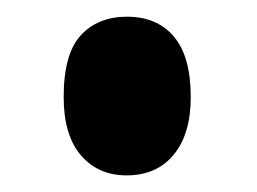

<svg xmlns="http://www.w3.org/2000/svg" viewBox="-20 -504 309 231"><path d="M132.3 -293Q98.1 -293 77.4 -317.1Q56.6 -341.3 56.6 -387.2Q56.6 -439 77.1 -461.4Q97.7 -483.9 132.8 -483.9Q168.9 -483.9 189.2 -460Q209.5 -436 209.5 -387.2Q209.5 -342.8 189 -317.9Q168.5 -293 132.3 -293Z"/></svg>

Font: Fjalla One
Style: Regular
Weight: 400
Designer: Irina Smirnova, Eben Sorkin
Foundry: Sorkin Type
Version: Version 1.002; ttfautohint (v1.8.4.7-5d5b);gftools[0.9.25]